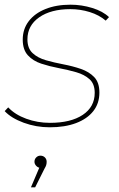

<svg xmlns="http://www.w3.org/2000/svg" viewBox="-23 -540 506 819"><path d="M189 3Q131 3 78 -16.5Q25 -36 -3 -66L12 -82Q41 -51 89 -33.5Q137 -16 190 -16Q279 -16 330 -50Q381 -84 381 -144Q381 -182 359 -202Q337 -222 302 -232Q267 -242 227.5 -249.5Q188 -257 153 -268.5Q118 -280 96 -304Q74 -328 74 -371Q74 -416 99.5 -449.5Q125 -483 171 -501.5Q217 -520 278 -520Q325 -520 370.5 -506Q416 -492 442 -467L428 -452Q400 -476 360 -488.5Q320 -501 277 -501Q194 -501 144 -466Q94 -431 94 -372Q94 -334 116 -313.5Q138 -293 173 -283Q208 -273 247.5 -265.5Q287 -258 322 -246Q357 -234 379 -211Q401 -188 401 -145Q401 -99 375 -66Q349 -33 301.5 -15Q254 3 189 3ZM109 259 149 165 150 176Q140 176 132 168Q124 160 124 150Q124 139 131.5 131.5Q139 124 149 124Q161 124 168.5 131.5Q176 139 176 150Q176 158 174 164.5Q172 171 167 179L127 259Z"/></svg>

Font: Montserrat Thin Thin
Style: Italic
Weight: 250
Italic angle: -11.3°
Version: Version 9.000